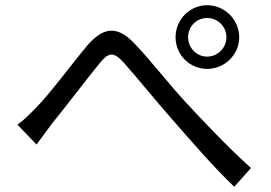

<svg xmlns="http://www.w3.org/2000/svg" viewBox="-20 -734 1040 736"><path d="M47 -256 120 -180C136 -201 159 -233 179 -260C230 -322 313 -432 360 -489C394 -532 414 -540 456 -492C502 -441 579 -345 644 -272C712 -194 802 -90 878 -18L942 -90C852 -171 753 -276 692 -342C629 -410 552 -509 492 -571C426 -638 374 -628 315 -560C256 -490 172 -375 119 -322C92 -294 72 -274 47 -256ZM701 -591C701 -632 733 -665 774 -665C815 -665 848 -632 848 -591C848 -551 815 -517 774 -517C733 -517 701 -551 701 -591ZM653 -591C653 -524 707 -470 774 -470C841 -470 897 -524 897 -591C897 -659 841 -714 774 -714C707 -714 653 -659 653 -591Z"/></svg>

Font: Microsoft YaHei
Style: Regular
Weight: 400
Designer: Ryoko NISHIZUKA 西塚涼子 (kana, bopomofo & ideographs); Paul D. Hunt (Latin, Greek & Cyrillic); Sandoll Communications 산돌커뮤니
Foundry: Adobe
Version: Version 2.001;hotconv 1.0.111;makeotfexe 2.5.65597